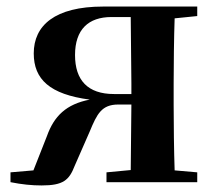

<svg xmlns="http://www.w3.org/2000/svg" viewBox="-20 -556 660 586"><path d="M305 0H582V-30L513 -36C511 -94 510 -179 510 -235V-301C510 -357 511 -443 513 -500L582 -507V-536H295C147 -536 83 -478 83 -393C83 -314 132 -268 254 -252C182 -238 145 -202 123 -140L82 -36L12 -30V0C47 7 77 10 107 10C173 10 191 -6 208 -50L254 -155C276 -208 290 -237 341 -237H381L379 -37L305 -30ZM381 -269H328C248 -269 209 -311 209 -388C209 -466 250 -504 320 -504H379L381 -301Z"/></svg>

Font: Source Han Serif CN
Style: Bold
Weight: 700
Designer: Ryoko NISHIZUKA 西塚涼子 (kana & ideographs); Frank Grießhammer (Latin, Greek & Cyrillic); Wenlong ZHANG 张文龙 (bopomofo); San
Foundry: Adobe
Version: Version 2.003;hotconv 1.1.1;makeotfexe 2.6.0